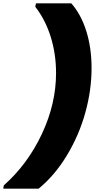

<svg xmlns="http://www.w3.org/2000/svg" viewBox="-122 -915 605 1164"><path d="M433.1 -502Q433.1 -368.2 395 -231.2Q356.9 -94.2 283.2 27.6Q209.5 149.4 111.8 229H-102.1L-99.1 209Q45.4 81.1 131.6 -102.3Q217.8 -285.6 217.8 -472.2Q217.8 -588.4 185.3 -692.1Q152.8 -795.9 91.8 -874L96.2 -895H310.1Q369.6 -827.6 401.4 -725.8Q433.1 -624 433.1 -502Z"/></svg>

Font: SVN-Poppins Black
Style: Italic
Weight: 900
Italic angle: -10°
Designer: Ninad Kale (Devanagari), Jonny Pinhorn (Latin)
Foundry: Indian Type Foundry
Version: Version 3.002 2017